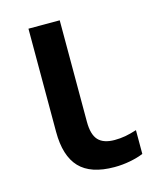

<svg xmlns="http://www.w3.org/2000/svg" viewBox="-89 -605 553 678"><g transform="rotate(-15 187.0 -265.5)"><path d="M79.1 -163.6V-541H193.4V-169.9Q193.4 -123.5 212.2 -103Q231 -82.5 272 -82.5Q292 -82.5 311 -85.9Q330.1 -89.4 353 -96.7V-9.8Q332 -1 303.7 4.4Q275.4 9.8 246.6 9.8Q160.2 9.8 119.6 -33Q79.1 -75.7 79.1 -163.6Z"/></g></svg>

Font: Viking Open Sans Light
Style: Bold
Weight: 600
Foundry: Ascender Corporation
Version: Version 2.001